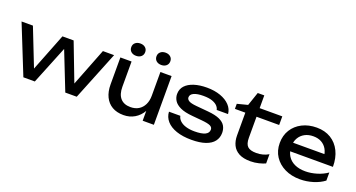

<svg xmlns="http://www.w3.org/2000/svg" viewBox="-48 -1433 3883 2096"><g transform="rotate(20 1893.5 -385.0)"><path d="M808 -67H762L957 -566H1087L859 0H726L526 -507H577L372 0H239L12 -566H144L340 -67H291L487 -566H617Z M1405 14Q1327 14 1272.5 -18Q1218 -50 1189 -110Q1160 -170 1160 -253V-566H1290V-273Q1290 -185 1330.5 -139.5Q1371 -94 1447 -94Q1502 -94 1541.5 -118Q1581 -142 1603 -186.5Q1625 -231 1625 -290L1670 -265Q1662 -178 1626 -115.5Q1590 -53 1533 -19.5Q1476 14 1405 14ZM1625 0V-204V-566H1755V-184V0ZM1314 -641Q1278 -641 1255.5 -660.5Q1233 -680 1233 -713Q1233 -745 1255.5 -764.5Q1278 -784 1314 -784Q1350 -784 1372.5 -764.5Q1395 -745 1395 -713Q1395 -680 1372.5 -660.5Q1350 -641 1314 -641ZM1607 -641Q1571 -641 1548.5 -660.5Q1526 -680 1526 -713Q1526 -745 1548.5 -764.5Q1571 -784 1607 -784Q1642 -784 1664.5 -764.5Q1687 -745 1687 -713Q1687 -680 1664.5 -660.5Q1642 -641 1607 -641Z M2486 -172Q2486 -115 2454 -73Q2422 -31 2357 -8.5Q2292 14 2194 14Q2093 14 2019 -11.5Q1945 -37 1904.5 -83.5Q1864 -130 1861 -191H1993Q1999 -159 2025.5 -134.5Q2052 -110 2095.5 -97Q2139 -84 2195 -84Q2276 -84 2317 -103.5Q2358 -123 2358 -163Q2358 -190 2330.5 -204Q2303 -218 2227 -225L2116 -235Q2026 -243 1974 -267.5Q1922 -292 1900 -327.5Q1878 -363 1878 -403Q1878 -461 1914 -500Q1950 -539 2014 -559.5Q2078 -580 2163 -580Q2251 -580 2320 -555.5Q2389 -531 2430 -487.5Q2471 -444 2476 -387H2344Q2340 -410 2320.5 -431.5Q2301 -453 2261.5 -467.5Q2222 -482 2156 -482Q2086 -482 2046.5 -464Q2007 -446 2007 -411Q2007 -389 2031 -373.5Q2055 -358 2120 -352L2263 -339Q2349 -331 2397.5 -308.5Q2446 -286 2466 -251Q2486 -216 2486 -172Z M2527 -466V-525L2648 -556L2702 -714H2778V-566H3041V-466H2778V-221Q2778 -150 2808.5 -121.5Q2839 -93 2908 -93Q2952 -93 2986 -102.5Q3020 -112 3051 -130V-23Q3025 -10 2977.5 2Q2930 14 2880 14Q2797 14 2746 -13.5Q2695 -41 2671.5 -89.5Q2648 -138 2648 -201V-466Z M3455 14Q3356 14 3279 -23.5Q3202 -61 3158 -128Q3114 -195 3114 -284Q3114 -372 3155.5 -438.5Q3197 -505 3270.5 -542.5Q3344 -580 3439 -580Q3534 -580 3603.5 -537.5Q3673 -495 3711 -418Q3749 -341 3749 -237H3216V-336H3684L3619 -299Q3616 -355 3592.5 -395Q3569 -435 3529.5 -456.5Q3490 -478 3436 -478Q3379 -478 3336.5 -455Q3294 -432 3270 -390.5Q3246 -349 3246 -292Q3246 -229 3274.5 -183Q3303 -137 3355.5 -112.5Q3408 -88 3480 -88Q3545 -88 3613 -108.5Q3681 -129 3733 -166V-72Q3681 -32 3606.5 -9Q3532 14 3455 14Z"/></g></svg>

Font: Bounded
Style: Regular
Weight: 400
Designer: Vlad Churkin
Version: Version 1.0